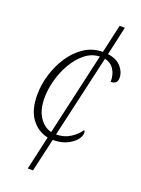

<svg xmlns="http://www.w3.org/2000/svg" viewBox="-170 -788 784 1069"><g transform="rotate(20 222.5 -253.5)"><path d="M216 10H213L168 207H137L182 7Q124 -4 85 -55Q46 -106 46 -197Q46 -257 64.5 -318Q83 -379 117.5 -431Q152 -483 200.5 -514.5Q249 -546 308 -546L346 -714H377L339 -544Q392 -537 418.5 -506.5Q445 -476 445 -442Q445 -404 406 -404Q406 -448 387 -477Q368 -506 332 -514L220 -25Q267 -25 302.5 -47.5Q338 -70 359 -101Q365 -97 365 -86Q365 -66 347 -44Q329 -22 295.5 -6Q262 10 216 10ZM90 -195Q90 -125 118 -82Q146 -39 190 -28L301 -516Q253 -514 214.5 -483Q176 -452 148 -404Q120 -356 105 -301Q90 -246 90 -195Z"/></g></svg>

Font: Noto Serif ExtraLight
Style: Italic
Weight: 200
Italic angle: -12°
Designer: Monotype Design Team
Foundry: Monotype Imaging Inc.
Version: Version 2.014; ttfautohint (v1.8.4.7-5d5b)